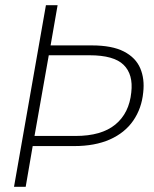

<svg xmlns="http://www.w3.org/2000/svg" viewBox="-20 -720 593 740"><path d="M34 0 157 -700H202L175 -545H334Q412 -545 457.5 -521.5Q503 -498 520.5 -457Q538 -416 532 -364Q526 -302 493.5 -255Q461 -208 403.5 -182.5Q346 -157 266 -157H106L79 0ZM113 -196H271Q371 -196 424.5 -240Q478 -284 486 -364Q494 -433 456.5 -470Q419 -507 325 -507H168Z"/></svg>

Font: DM Sans 16pt ExtraLight
Style: Italic
Weight: 250
Italic angle: -10°
Version: Version 4.004;gftools[0.9.30]